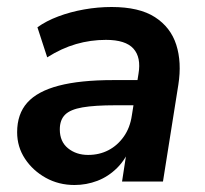

<svg xmlns="http://www.w3.org/2000/svg" viewBox="-20 -519 587 549"><path d="M193 10Q148 10 111 -10.5Q74 -31 51.5 -65Q29 -99 29 -141Q29 -193 58 -225.5Q87 -258 148 -274Q209 -290 304 -290H384L373 -218H310Q251 -218 216 -212Q181 -206 166 -191Q151 -176 151 -149Q151 -114 174.5 -95Q198 -76 232 -76Q264 -76 290 -89.5Q316 -103 334 -128.5Q352 -154 357 -189L376 -308Q384 -355 361.5 -380Q339 -405 283 -405Q239 -405 197.5 -393Q156 -381 115 -355L87 -441Q112 -459 146.5 -472Q181 -485 220.5 -492Q260 -499 299 -499Q378 -499 423 -470Q468 -441 484 -391Q500 -341 490 -277L446 0H329L345 -104H355Q341 -65 315.5 -39.5Q290 -14 258.5 -2Q227 10 193 10Z"/></svg>

Font: Nunito Sans 12pt ExtraLight 12pt
Style: Bold Italic
Weight: 700
Italic angle: -9°
Version: Version 3.101;gftools[0.9.27]